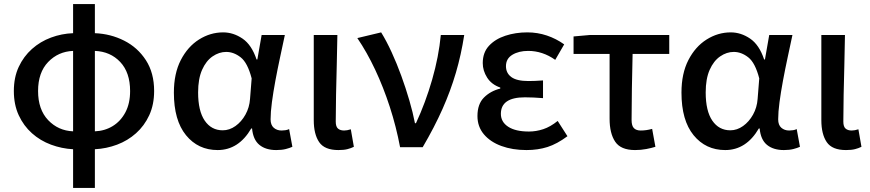

<svg xmlns="http://www.w3.org/2000/svg" viewBox="-20 -723 4275 943"><path d="M339 -78V-473Q266 -470 216.5 -418.5Q167 -367 167 -276Q167 -185 216.5 -133Q266 -81 339 -78ZM339 200V10Q283 7 230.5 -12.5Q178 -32 137 -68.5Q96 -105 72 -157Q48 -209 48 -276Q48 -343 72 -394.5Q96 -446 137 -482.5Q178 -519 230.5 -538.5Q283 -558 339 -560V-703H446V-560Q523 -557 589.5 -523.5Q656 -490 696.5 -427.5Q737 -365 737 -276Q737 -209 713 -157Q689 -105 648 -68.5Q607 -32 555 -12.5Q503 7 446 10V200ZM446 -473V-78Q495 -80 534 -104Q573 -128 596 -171.5Q619 -215 619 -276Q619 -367 570.5 -418.5Q522 -470 446 -473Z M1049 14Q953 14 893.5 -59Q834 -132 834 -268Q834 -362 868 -428Q902 -494 957.5 -529Q1013 -564 1076 -564Q1126 -564 1171 -533.5Q1216 -503 1240 -431H1244L1265 -551H1379Q1368 -499 1355.5 -441Q1343 -383 1332.5 -326.5Q1322 -270 1315.5 -221Q1309 -172 1309 -137Q1309 -109 1324.5 -95.5Q1340 -82 1363 -82Q1372 -82 1382 -83.5Q1392 -85 1400 -89L1416 -2Q1403 4 1383.5 9Q1364 14 1337 14Q1285 14 1254 -11.5Q1223 -37 1218 -92H1214Q1152 14 1049 14ZM1074 -83Q1107 -83 1136.5 -104Q1166 -125 1185.5 -160Q1205 -195 1208 -237L1216 -338Q1196 -415 1162 -441.5Q1128 -468 1091 -468Q1056 -468 1024 -446Q992 -424 972.5 -380Q953 -336 953 -269Q953 -178 985.5 -130.5Q1018 -83 1074 -83Z M1642 14Q1574 14 1547.5 -25Q1521 -64 1521 -133V-551H1637Q1636 -480 1634 -404.5Q1632 -329 1630.5 -257.5Q1629 -186 1629 -126Q1629 -101 1640 -91.5Q1651 -82 1670 -82Q1685 -82 1703 -88L1718 -2Q1704 5 1686.5 9.5Q1669 14 1642 14Z M1945 0Q1926 -101 1894.5 -198Q1863 -295 1822.5 -381Q1782 -467 1735 -536L1852 -564Q1878 -522 1903.5 -466.5Q1929 -411 1951 -350.5Q1973 -290 1990.5 -230Q2008 -170 2018 -118H2023Q2070 -219 2102.5 -332Q2135 -445 2145 -551H2260Q2245 -454 2219 -365.5Q2193 -277 2153.5 -188Q2114 -99 2056 0Z M2566 14Q2497 14 2442.5 -6Q2388 -26 2356.5 -63.5Q2325 -101 2325 -153Q2325 -212 2357 -244Q2389 -276 2437 -288V-293Q2394 -308 2372.5 -342Q2351 -376 2351 -413Q2351 -465 2381.5 -498Q2412 -531 2462 -547.5Q2512 -564 2570 -564Q2620 -564 2666 -548.5Q2712 -533 2751 -505L2707 -429Q2645 -473 2574 -473Q2528 -473 2496.5 -454Q2465 -435 2465 -398Q2465 -364 2491.5 -344.5Q2518 -325 2575 -325Q2608 -325 2647 -328V-241Q2623 -243 2601 -244Q2579 -245 2558 -245Q2440 -245 2440 -164Q2440 -124 2476 -100.5Q2512 -77 2578 -77Q2613 -77 2648 -88.5Q2683 -100 2719 -129L2767 -54Q2716 -16 2669 -1Q2622 14 2566 14Z M3099 14Q3029 14 3001.5 -27Q2974 -68 2974 -140V-458H2797V-544L2876 -551H3267V-458H3087Q3085 -372 3083.5 -289Q3082 -206 3082 -134Q3082 -105 3093.5 -93.5Q3105 -82 3127 -82Q3141 -82 3154.5 -84Q3168 -86 3183 -90L3199 -2Q3180 4 3154 9Q3128 14 3099 14Z M3542 14Q3446 14 3386.5 -59Q3327 -132 3327 -268Q3327 -362 3361 -428Q3395 -494 3450.5 -529Q3506 -564 3569 -564Q3619 -564 3664 -533.5Q3709 -503 3733 -431H3737L3758 -551H3872Q3861 -499 3848.5 -441Q3836 -383 3825.5 -326.5Q3815 -270 3808.5 -221Q3802 -172 3802 -137Q3802 -109 3817.5 -95.5Q3833 -82 3856 -82Q3865 -82 3875 -83.5Q3885 -85 3893 -89L3909 -2Q3896 4 3876.5 9Q3857 14 3830 14Q3778 14 3747 -11.5Q3716 -37 3711 -92H3707Q3645 14 3542 14ZM3567 -83Q3600 -83 3629.5 -104Q3659 -125 3678.5 -160Q3698 -195 3701 -237L3709 -338Q3689 -415 3655 -441.5Q3621 -468 3584 -468Q3549 -468 3517 -446Q3485 -424 3465.5 -380Q3446 -336 3446 -269Q3446 -178 3478.5 -130.5Q3511 -83 3567 -83Z M4135 14Q4067 14 4040.5 -25Q4014 -64 4014 -133V-551H4130Q4129 -480 4127 -404.5Q4125 -329 4123.5 -257.5Q4122 -186 4122 -126Q4122 -101 4133 -91.5Q4144 -82 4163 -82Q4178 -82 4196 -88L4211 -2Q4197 5 4179.5 9.5Q4162 14 4135 14Z"/></svg>

Font: Source Han Sans SC Medium
Style: Regular
Weight: 500
Designer: Ryoko NISHIZUKA 西塚涼子 (kana, bopomofo & ideographs); Paul D. Hunt (Latin, Greek & Cyrillic); Sandoll Communications 산돌커뮤니
Foundry: Adobe
Version: Version 2.004;hotconv 1.0.118;makeotfexe 2.5.65603